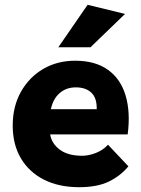

<svg xmlns="http://www.w3.org/2000/svg" viewBox="-20 -770 587 800"><path d="M310 10Q225 10 163 -21.5Q101 -53 67 -110.5Q33 -168 33 -247Q33 -327 67.5 -388Q102 -449 160.5 -483Q219 -517 293 -517Q377 -517 430 -479Q483 -441 503.5 -371.5Q524 -302 512 -210H189Q195 -172 229 -146.5Q263 -121 322 -121Q349 -121 379 -132.5Q409 -144 430 -167L515 -77Q482 -37 433.5 -13.5Q385 10 310 10ZM296 -406Q256 -406 228.5 -382Q201 -358 192 -315H383Q384 -362 360.5 -384Q337 -406 296 -406ZM223 -573 345 -750 501 -712 357 -573Z"/></svg>

Font: Livvic
Style: Bold
Weight: 700
Designer: Jacques Le Bailly, Baron von Fonthausen
Version: Version 1.001; ttfautohint (v1.8.2)